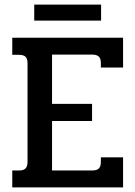

<svg xmlns="http://www.w3.org/2000/svg" viewBox="-20 -810 585 830"><path d="M128 -790H417V-721H128ZM33 -73H62Q82 -73 90.5 -82Q99 -91 99 -111V-537Q99 -556 90.5 -564.5Q82 -573 62 -573H33V-647H512V-518H416V-538Q416 -557 407 -565.5Q398 -574 378 -574H205V-361H378V-287H205V-73H378Q398 -73 407 -81.5Q416 -90 416 -110V-130H512V0H33Z"/></svg>

Font: Pridi
Style: Regular
Weight: 400
Designer: Katatrad Team
Foundry: CadsonDemak
Version: Version 1.001